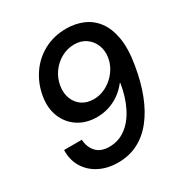

<svg xmlns="http://www.w3.org/2000/svg" viewBox="-173 -870 964 1012"><g transform="rotate(-30 309.0 -363.5)"><path d="M258.3 10.7Q192.9 10.7 143.3 -14.9Q93.8 -40.5 66.9 -85.7Q40 -130.9 42 -189.5H149.9Q152.8 -142.6 179.9 -113.5Q207 -84.5 258.8 -84.5Q314 -84.5 357.9 -116.5Q401.9 -148.4 432.1 -207.5Q462.4 -266.6 475.6 -347.2H471.7Q448.7 -317.4 418.7 -296.1Q388.7 -274.9 353.8 -263.7Q318.8 -252.4 280.8 -252.4Q215.8 -252.4 167.7 -283.4Q119.6 -314.5 97.4 -368.9Q75.2 -423.3 86.9 -492.2Q98.6 -561.5 137 -617.7Q175.3 -673.8 236.1 -706.3Q296.9 -738.8 373 -738.3Q426.8 -737.8 472.7 -718.3Q518.6 -698.7 549.8 -657.2Q581.1 -615.7 592.5 -549.6Q604 -483.4 587.9 -389.2Q572.8 -295.9 543.7 -221.9Q514.6 -147.9 473.1 -95.9Q431.6 -43.9 377.7 -16.6Q323.7 10.7 258.3 10.7ZM313 -342.8Q343.3 -342.8 372.1 -354.5Q400.9 -366.2 424.8 -387Q448.7 -407.7 464.8 -435.1Q481 -462.4 486.3 -493.7Q493.2 -534.2 479.7 -568.6Q466.3 -603 436.8 -624Q407.2 -645 365.2 -645Q324.2 -645 287.6 -625Q251 -605 225.8 -570.3Q200.7 -535.6 193.8 -492.2Q187 -451.2 200 -417Q212.9 -382.8 241.9 -362.8Q271 -342.8 313 -342.8Z"/></g></svg>

Font: Inter 20pt Medium
Style: Italic
Weight: 500
Italic angle: -9.3988°
Version: Version 4.001;git-66647c0bb